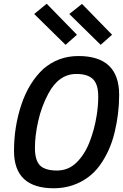

<svg xmlns="http://www.w3.org/2000/svg" viewBox="-20 -997 661 1028"><path d="M285 -84Q346 -84 389.5 -126.5Q433 -169 459.5 -236.5Q486 -304 498 -381Q506 -433 506 -480Q506 -546 477.5 -573.5Q449 -601 389 -601Q295 -601 239 -496Q202 -427 184.5 -348.5Q167 -270 167 -206Q167 -138 194.5 -111Q222 -84 285 -84ZM268 11Q55 11 55 -189Q55 -319 94.5 -437Q134 -555 212 -628Q292 -697 400 -697Q618 -697 618 -489Q618 -390 594 -289.5Q570 -189 515 -112.5Q460 -36 369 -5Q321 11 268 11ZM331 -757 163 -922 230 -977 392 -811ZM519 -757 351 -922 419 -976 580 -811Z"/></svg>

Font: Storia Sans SemiBold
Style: Italic
Weight: 600
Italic angle: -13°
Designer: Campivisivi
Foundry: Accademia di Belle Arti di Urbino and students of MA course of Visual design
Version: Version 60.001;May 25, 2020;FontCreator 12.0.0.2522 64-bit